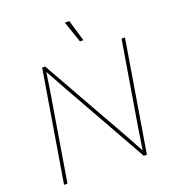

<svg xmlns="http://www.w3.org/2000/svg" viewBox="-164 -1063 1065 1187"><g transform="rotate(-20 368.5 -470.0)"><path d="M52.2 0 172.9 -727.5H192.4L503.9 -175.3Q518.6 -149.9 532.2 -124.5Q545.9 -99.1 559.6 -74Q573.2 -48.8 587.4 -23.4H580.1Q584.5 -48.8 588.1 -74Q591.8 -99.1 595.7 -124.5Q599.6 -149.9 603.5 -175.3L695.3 -727.5H717.8L597.2 0H577.1L266.6 -551.3Q252.4 -576.7 238.5 -602.1Q224.6 -627.4 210.7 -652.8Q196.8 -678.2 182.6 -703.6H189.9Q185.5 -678.2 181.6 -652.8Q177.7 -627.4 174.1 -602.1Q170.4 -576.7 166 -551.3L74.7 0ZM448.2 -799.8 399.9 -940.4H428.7L470.7 -799.8Z"/></g></svg>

Font: Inter 24pt Thin
Style: Italic
Weight: 250
Italic angle: -9.3988°
Version: Version 4.001;git-66647c0bb